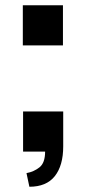

<svg xmlns="http://www.w3.org/2000/svg" viewBox="-20 -595 325 732"><path d="M92 117 81 65Q109 60 130.5 43Q152 26 152 -17H68V-170H221V-37Q221 36 189 76.5Q157 117 92 117ZM67 -422V-575H220V-422Z"/></svg>

Font: Oswald
Style: Bold
Weight: 700
Designer: Vernon Adams
Foundry: Vernon Adams
Version: Version 4.103;gftools[0.9.33.dev8+g029e19f]